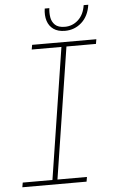

<svg xmlns="http://www.w3.org/2000/svg" viewBox="-59 -913 561 953"><g transform="rotate(-5 221.5 -437.0)"><path d="M13 0 17 -23H165L267 -677H119L123 -700H443L439 -677H292L190 -23H337L333 0ZM292 -755Q257 -755 235 -770.5Q213 -786 204.5 -813Q196 -840 201 -874H224Q221 -852 224.5 -829Q228 -806 244 -790.5Q260 -775 293 -775Q331 -775 359.5 -801Q388 -827 395 -874H418Q410 -818 375 -786.5Q340 -755 292 -755Z"/></g></svg>

Font: MuseoModerno Thin
Style: Italic
Weight: 100
Italic angle: -9°
Designer: Pablo Cosgaya, Héctor Gatti, Marcela Romero, and the Authors of The MuseoModerno Project.
Foundry: Omnibus-Type Team
Version: Version 1.003